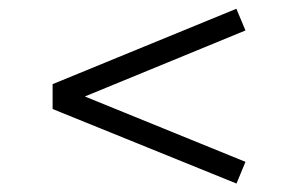

<svg xmlns="http://www.w3.org/2000/svg" viewBox="-20 -594 695 447"><path d="M161.3 -376 551.5 -217.2 530.6 -166.7 102.5 -340.2V-398.1L530.3 -573.6L551.5 -523.1L161.3 -362.7Z"/></svg>

Font: Savate ExtraLight
Style: Regular
Weight: 200
Designer: Max Esnée
Foundry: Plomb Type
Version: Version 2.000